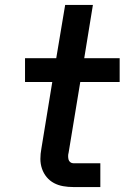

<svg xmlns="http://www.w3.org/2000/svg" viewBox="-20 -755 540 775"><path d="M276 0Q255 0 235 -3.5Q215 -7 198 -16Q181 -25 168.5 -40Q156 -55 149.5 -74Q143 -93 143 -113.5Q143 -134 147 -155L191 -424H81V-520H207L243 -735H355L320 -520H463V-424H304L257 -139Q255 -132 255 -125Q255 -118 256.5 -111.5Q258 -105 263.5 -100.5Q269 -96 276 -96H385V0Z"/></svg>

Font: Iosevka SS04 Oblique
Style: Bold
Weight: 700
Italic angle: -9°
Monospace: yes
Designer: Belleve Invis
Foundry: Belleve Invis
Version: Version 19.0.0; ttfautohint (v1.8.4)